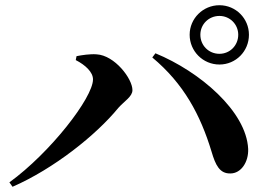

<svg xmlns="http://www.w3.org/2000/svg" viewBox="-20 -776 1040 735"><path d="M706 -643C706 -580 757 -529 820 -529C883 -529 933 -580 933 -643C933 -705 883 -756 820 -756C757 -756 706 -705 706 -643ZM747 -643C747 -683 779 -715 820 -715C860 -715 892 -683 892 -643C892 -602 860 -570 820 -570C779 -570 747 -602 747 -643ZM270 -546C307 -527 336 -500 336 -472C336 -402 172 -191 16 -78L28 -61C186 -130 348 -259 433 -363C456 -389 487 -406 487 -431C487 -475 419 -564 350 -568C325 -570 293 -565 273 -561ZM862 -112C903 -112 932 -156 930 -206C923 -350 745 -502 575 -572L563 -556C683 -456 747 -337 790 -195C805 -144 821 -111 862 -112Z"/></svg>

Font: Noto Serif CJK KR
Style: Bold
Weight: 700
Designer: Ryoko NISHIZUKA 西塚涼子 (kana & ideographs); Frank Grießhammer (Latin, Greek & Cyrillic); Wenlong ZHANG 张文龙 (bopomofo); San
Foundry: Adobe
Version: Version 2.001;hotconv 1.1.0;makeotfexe 2.6.0